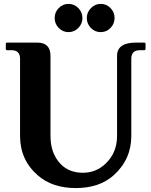

<svg xmlns="http://www.w3.org/2000/svg" viewBox="-20 -956 777 986"><path d="M425.8 -863.3Q425.8 -893.1 446.8 -914.1Q467.8 -936 497.3 -936Q526.9 -936 547.6 -914.6Q568.4 -893.1 568.4 -863.5Q568.4 -834 547.6 -812.5Q526.9 -791 497.1 -791Q467.3 -791 446.5 -812.5Q425.8 -834 425.8 -863.3ZM332 -791Q302.2 -791 281.5 -812.5Q260.7 -834 260.7 -863.3Q260.7 -893.1 281.2 -914.1Q302.2 -936 331.8 -936Q361.3 -936 382.3 -914.6Q403.3 -893.1 403.3 -863.5Q403.3 -834 382.3 -812.5Q361.3 -791 332 -791ZM368.7 9.8Q249 9.8 173.8 -55.7Q83 -134.8 83 -257.8V-654.3Q83 -698.2 39.1 -698.2H17.1Q9.8 -698.2 9.8 -705.6V-730Q9.8 -737.3 17.1 -737.3H170.9Q239.3 -737.3 239.3 -668.9V-257.8Q239.3 -170.9 288.1 -117.2Q332 -68.8 405.8 -68.8Q474.1 -68.8 523.4 -116.7Q581.1 -172.4 581.1 -257.8V-668.9Q581.1 -737.3 678.7 -737.3H720.2Q727.5 -737.3 727.5 -730V-705.6Q727.5 -698.2 720.2 -698.2H698.2Q654.3 -698.2 654.3 -654.3V-257.8Q654.3 -137.2 563.5 -55.7Q490.2 9.8 368.7 9.8Z"/></svg>

Font: Simply Serif
Style: Bold
Weight: 700
Designer: Wojciech Kalinowski "wmk69" (wmk69@o2.pl)
Foundry: Wojciech Kalinowski "wmk69" (wmk69@o2.pl)
Version: Version 1.0.0; 2022-02-18